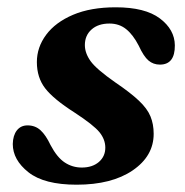

<svg xmlns="http://www.w3.org/2000/svg" viewBox="-20 -494 506 526"><path d="M204 -35Q233 -35 250.8 -50.2Q268.5 -65.5 268.5 -89.5Q268.5 -112 252.5 -131.8Q236.5 -151.5 184.5 -185.5Q126.5 -222.5 103.8 -252Q81 -281.5 81 -324Q81 -364.5 106.5 -398.8Q132 -433 180.2 -453.5Q228.5 -474 297 -474Q377.5 -474 418 -443.5Q458.5 -413 459 -370Q459.5 -317 418 -317Q400 -317 386.8 -328.2Q373.5 -339.5 360 -369Q344.5 -399 325.5 -414.2Q306.5 -429.5 280 -429.5Q249 -429.5 230.8 -413.2Q212.5 -397 212.5 -370.5Q212.5 -348.5 228.2 -326.5Q244 -304.5 295.5 -268.5Q337.5 -240 360.5 -218.2Q383.5 -196.5 392.2 -175.2Q401 -154 401 -127.5Q401 -66.5 343.5 -27.2Q286 12 190 12Q101 12 58 -22Q15 -56 15 -99.5Q15.5 -123 26.2 -136.8Q37 -150.5 55.5 -150.5Q76.5 -150.5 91 -137.2Q105.5 -124 118.5 -96.5Q136.5 -62.5 157.5 -48.8Q178.5 -35 204 -35Z"/></svg>

Font: Fraunces 9pt SemiBold
Style: Italic
Weight: 600
Italic angle: -16°
Version: Version 1.000;[b76b70a41]